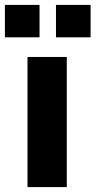

<svg xmlns="http://www.w3.org/2000/svg" viewBox="-58 -762 389 782"><path d="M103 -742H-38V-610H103ZM311 -742H170V-610H311ZM214 -530H54V0H214Z"/></svg>

Font: 18Franklin
Style: Bold
Weight: 700
Designer: Pablo Impallari, Rodrigo Fuenzalida (Modified by Dan O. Williams)
Version: Version 0.025;PS 000.025;hotconv 1.0.88;makeotf.lib2.5.64775